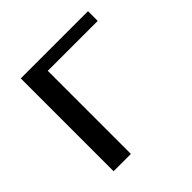

<svg xmlns="http://www.w3.org/2000/svg" viewBox="-168 -799 949 949"><g transform="rotate(-45 306.5 -324.5)"><path d="M575 -581V-649H105V0H226V-581Z"/></g></svg>

Font: Gamestation Extended
Style: Regular
Weight: 400
Width: 7
Designer: Jonas Hecksher
Foundry: Jonas Hecksher, Playtypeª, e-types AS
Version: Version 1.003